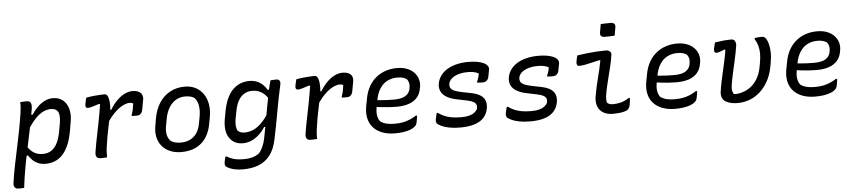

<svg xmlns="http://www.w3.org/2000/svg" viewBox="-50 -1102 7301 1639"><g transform="rotate(-5 3600.0 -282.0)"><path d="M131 -533Q141 -534 150.5 -534.5Q160 -535 170 -535.5Q180 -536 190 -536Q203 -536 212 -529.5Q221 -523 224.5 -509Q228 -495 225 -471Q211 -384 193.5 -300.5Q176 -217 158.5 -135Q141 -53 126 30Q111 113 101 199Q93 199 84.5 199.5Q76 200 67.5 200Q59 200 50 200Q37 200 28 193.5Q19 187 15 175.5Q11 164 14 149Q25 73 39.5 0.5Q54 -72 69.5 -143.5Q85 -215 99 -287.5Q113 -360 125 -436Q129 -464 131 -488Q133 -512 131 -533ZM411 -543Q463 -543 497 -515Q531 -487 544 -438.5Q557 -390 546 -329L532 -248Q520 -181 499 -132.5Q478 -84 448.5 -52Q419 -20 382 -5Q345 10 302 10Q267 10 239.5 -1.5Q212 -13 192 -32Q172 -51 158 -74L129 -71L149 -159Q178 -115 209.5 -95.5Q241 -76 287 -76Q327 -76 357 -95Q387 -114 407.5 -152.5Q428 -191 439 -249L452 -321Q458 -354 457 -379Q456 -404 448 -422Q438 -438 422.5 -445Q407 -452 386 -452Q353 -452 319 -435.5Q285 -419 250 -381.5Q215 -344 176 -281L204 -420L227 -417Q251 -454 280 -482.5Q309 -511 342.5 -527Q376 -543 411 -543Z M696 -522Q710 -525 726 -527.5Q742 -530 760 -531.5Q778 -533 795 -534.5Q812 -536 828.5 -536.5Q845 -537 858 -537Q867 -537 874 -528.5Q881 -520 885.5 -505Q890 -490 892 -471Q894 -452 893.5 -431Q893 -410 889 -390Q883 -354 876 -318.5Q869 -283 861.5 -247.5Q854 -212 847.5 -176Q841 -140 836 -102Q831 -71 829.5 -47Q828 -23 829 1Q815 2 800.5 2.5Q786 3 771 3Q758 3 748.5 -2.5Q739 -8 735 -20Q731 -32 734 -52Q740 -90 747.5 -129.5Q755 -169 763.5 -210Q772 -251 780 -292.5Q788 -334 795.5 -375.5Q803 -417 809 -457L798 -459Q776 -452 759 -446.5Q742 -441 728 -437.5Q714 -434 701 -434Q694 -434 689.5 -438Q685 -442 683.5 -449.5Q682 -457 684 -468Q687 -482 689.5 -495Q692 -508 696 -522ZM1094 -544Q1119 -544 1136.5 -537.5Q1154 -531 1163 -522Q1170 -515 1173.5 -507Q1177 -499 1178.5 -491.5Q1180 -484 1180 -477Q1180 -470 1179 -466L1164 -383Q1163 -375 1160 -366Q1157 -357 1151 -349Q1145 -341 1136.5 -336.5Q1128 -332 1115 -332Q1103 -332 1091.5 -332Q1080 -332 1069 -333L1070 -343Q1079 -367 1083.5 -390Q1088 -413 1091 -438Q1085 -442 1078 -444Q1071 -446 1061 -446Q1035 -446 1000.5 -428.5Q966 -411 928 -373Q890 -335 851 -273L869 -404L900 -401Q927 -446 959 -478Q991 -510 1025.5 -527Q1060 -544 1094 -544Z M1542 -543Q1593 -543 1633 -522.5Q1673 -502 1699 -465Q1725 -428 1734 -379Q1743 -330 1734 -273L1723 -213Q1711 -141 1677.5 -91Q1644 -41 1591 -15Q1538 11 1466 11Q1411 11 1369 -7Q1327 -25 1300 -57.5Q1273 -90 1263 -134.5Q1253 -179 1263 -232L1273 -292Q1287 -371 1323.5 -427Q1360 -483 1416 -513Q1472 -543 1542 -543ZM1538 -459Q1493 -459 1458 -438Q1423 -417 1399 -378Q1375 -339 1365 -284L1354 -225Q1346 -186 1352 -151Q1358 -116 1382 -92Q1399 -81 1419.5 -75.5Q1440 -70 1465 -70Q1514 -70 1549 -88Q1584 -106 1605.5 -139Q1627 -172 1635 -217L1646 -276Q1655 -326 1649 -368Q1643 -410 1618 -438Q1604 -448 1584.5 -453.5Q1565 -459 1538 -459Z M2095 -543Q2131 -543 2159 -531.5Q2187 -520 2208.5 -500Q2230 -480 2245 -454H2272L2254 -369Q2225 -416 2190.5 -436.5Q2156 -457 2112 -457Q2074 -457 2044 -439.5Q2014 -422 1993.5 -386.5Q1973 -351 1963 -296L1951 -235Q1945 -201 1946.5 -175.5Q1948 -150 1957 -131Q1968 -119 1983.5 -113.5Q1999 -108 2018 -108Q2054 -108 2090 -123Q2126 -138 2162.5 -174Q2199 -210 2237 -272L2215 -140L2187 -141Q2165 -105 2134.5 -77Q2104 -49 2069 -33.5Q2034 -18 1995 -18Q1955 -18 1925.5 -34Q1896 -50 1878 -78.5Q1860 -107 1855 -145.5Q1850 -184 1857 -229L1870 -301Q1882 -365 1903 -411Q1924 -457 1953.5 -486Q1983 -515 2019 -529Q2055 -543 2095 -543ZM2276 -533Q2289 -534 2302 -534.5Q2315 -535 2328 -535Q2340 -535 2347 -529.5Q2354 -524 2357 -513.5Q2360 -503 2356 -488Q2342 -426 2330.5 -367.5Q2319 -309 2309 -252Q2299 -195 2288 -137.5Q2277 -80 2264 -20Q2247 58 2209 107.5Q2171 157 2112.5 180.5Q2054 204 1978 204Q1939 204 1909 198Q1879 192 1859 182.5Q1839 173 1831 165Q1826 158 1824.5 150Q1823 142 1825 131Q1827 118 1829.5 106.5Q1832 95 1836 82H1846Q1867 95 1888.5 103Q1910 111 1935.5 114.5Q1961 118 1993 118Q2032 118 2064.5 109Q2097 100 2123 80Q2137 64 2146.5 46.5Q2156 29 2164 8Q2172 -13 2178 -40Q2191 -105 2202 -165.5Q2213 -226 2224 -288.5Q2235 -351 2249 -421Q2253 -440 2257 -459Q2261 -478 2266 -496.5Q2271 -515 2276 -533Z M2496 -522Q2510 -525 2526 -527.5Q2542 -530 2560 -531.5Q2578 -533 2595 -534.5Q2612 -536 2628.5 -536.5Q2645 -537 2658 -537Q2667 -537 2674 -528.5Q2681 -520 2685.5 -505Q2690 -490 2692 -471Q2694 -452 2693.5 -431Q2693 -410 2689 -390Q2683 -354 2676 -318.5Q2669 -283 2661.5 -247.5Q2654 -212 2647.5 -176Q2641 -140 2636 -102Q2631 -71 2629.5 -47Q2628 -23 2629 1Q2615 2 2600.5 2.5Q2586 3 2571 3Q2558 3 2548.5 -2.5Q2539 -8 2535 -20Q2531 -32 2534 -52Q2540 -90 2547.5 -129.5Q2555 -169 2563.5 -210Q2572 -251 2580 -292.5Q2588 -334 2595.5 -375.5Q2603 -417 2609 -457L2598 -459Q2576 -452 2559 -446.5Q2542 -441 2528 -437.5Q2514 -434 2501 -434Q2494 -434 2489.5 -438Q2485 -442 2483.5 -449.5Q2482 -457 2484 -468Q2487 -482 2489.5 -495Q2492 -508 2496 -522ZM2894 -544Q2919 -544 2936.5 -537.5Q2954 -531 2963 -522Q2970 -515 2973.5 -507Q2977 -499 2978.5 -491.5Q2980 -484 2980 -477Q2980 -470 2979 -466L2964 -383Q2963 -375 2960 -366Q2957 -357 2951 -349Q2945 -341 2936.5 -336.5Q2928 -332 2915 -332Q2903 -332 2891.5 -332Q2880 -332 2869 -333L2870 -343Q2879 -367 2883.5 -390Q2888 -413 2891 -438Q2885 -442 2878 -444Q2871 -446 2861 -446Q2835 -446 2800.5 -428.5Q2766 -411 2728 -373Q2690 -335 2651 -273L2669 -404L2700 -401Q2727 -446 2759 -478Q2791 -510 2825.5 -527Q2860 -544 2894 -544Z M3360 -543Q3410 -543 3447 -528Q3484 -513 3507.5 -487.5Q3531 -462 3540 -429Q3549 -396 3542 -361L3540 -351Q3532 -306 3505.5 -275.5Q3479 -245 3435 -229.5Q3391 -214 3328 -214Q3299 -214 3268.5 -216Q3238 -218 3209 -221Q3180 -224 3154 -228L3121 -224L3132 -289Q3162 -285 3191 -282.5Q3220 -280 3249.5 -278.5Q3279 -277 3312 -277Q3378 -277 3411.5 -298.5Q3445 -320 3452 -360Q3457 -388 3452.5 -408Q3448 -428 3435 -442Q3420 -452 3401 -457Q3382 -462 3355 -462Q3309 -462 3271 -443Q3233 -424 3206.5 -383.5Q3180 -343 3169 -281L3158 -221Q3151 -185 3156 -154Q3161 -123 3178 -102Q3200 -86 3229.5 -78.5Q3259 -71 3299 -71Q3340 -71 3371 -77Q3402 -83 3429 -94.5Q3456 -106 3485 -124H3496Q3495 -111 3493 -98Q3491 -85 3488 -72Q3486 -59 3481.5 -49.5Q3477 -40 3469 -33Q3455 -20 3431 -10Q3407 0 3373 5.5Q3339 11 3297 11Q3236 11 3189 -6.5Q3142 -24 3112 -56.5Q3082 -89 3071 -135Q3060 -181 3070 -239L3081 -297Q3092 -362 3118.5 -408.5Q3145 -455 3182.5 -484.5Q3220 -514 3265 -528.5Q3310 -543 3360 -543Z M3971 -542Q4013 -542 4044.5 -536.5Q4076 -531 4097 -522Q4118 -513 4127 -503Q4137 -494 4141 -482.5Q4145 -471 4142 -459L4131 -401Q4127 -380 4113.5 -368.5Q4100 -357 4081 -357Q4068 -357 4056 -357.5Q4044 -358 4031 -359L4032 -367Q4039 -383 4044.5 -400.5Q4050 -418 4052 -436Q4035 -446 4012 -451Q3989 -456 3958 -456Q3924 -456 3895.5 -449.5Q3867 -443 3845.5 -432Q3824 -421 3811 -405.5Q3798 -390 3794 -372Q3791 -354 3796.5 -339.5Q3802 -325 3822 -313.5Q3842 -302 3883 -293L3972 -275Q4023 -265 4052.5 -245.5Q4082 -226 4091.5 -197.5Q4101 -169 4095 -133Q4086 -85 4056 -53Q4026 -21 3975.5 -5.5Q3925 10 3855 10Q3802 10 3761.5 2Q3721 -6 3696 -18Q3671 -30 3660 -40Q3655 -46 3652.5 -55.5Q3650 -65 3653 -79Q3656 -95 3659 -107.5Q3662 -120 3665 -131H3675Q3700 -113 3728 -101Q3756 -89 3790.5 -83Q3825 -77 3872 -77Q3912 -77 3939.5 -84.5Q3967 -92 3985 -106Q4003 -120 4011 -138Q4015 -159 4009.5 -173Q4004 -187 3985.5 -197.5Q3967 -208 3931 -215L3839 -234Q3785 -246 3753 -267.5Q3721 -289 3710 -318Q3699 -347 3705 -381Q3712 -419 3734.5 -449Q3757 -479 3791.5 -499.5Q3826 -520 3871.5 -531Q3917 -542 3971 -542Z M4571 -542Q4613 -542 4644.5 -536.5Q4676 -531 4697 -522Q4718 -513 4727 -503Q4737 -494 4741 -482.5Q4745 -471 4742 -459L4731 -401Q4727 -380 4713.5 -368.5Q4700 -357 4681 -357Q4668 -357 4656 -357.5Q4644 -358 4631 -359L4632 -367Q4639 -383 4644.5 -400.5Q4650 -418 4652 -436Q4635 -446 4612 -451Q4589 -456 4558 -456Q4524 -456 4495.5 -449.5Q4467 -443 4445.5 -432Q4424 -421 4411 -405.5Q4398 -390 4394 -372Q4391 -354 4396.5 -339.5Q4402 -325 4422 -313.5Q4442 -302 4483 -293L4572 -275Q4623 -265 4652.5 -245.5Q4682 -226 4691.5 -197.5Q4701 -169 4695 -133Q4686 -85 4656 -53Q4626 -21 4575.5 -5.5Q4525 10 4455 10Q4402 10 4361.5 2Q4321 -6 4296 -18Q4271 -30 4260 -40Q4255 -46 4252.5 -55.5Q4250 -65 4253 -79Q4256 -95 4259 -107.5Q4262 -120 4265 -131H4275Q4300 -113 4328 -101Q4356 -89 4390.5 -83Q4425 -77 4472 -77Q4512 -77 4539.5 -84.5Q4567 -92 4585 -106Q4603 -120 4611 -138Q4615 -159 4609.5 -173Q4604 -187 4585.5 -197.5Q4567 -208 4531 -215L4439 -234Q4385 -246 4353 -267.5Q4321 -289 4310 -318Q4299 -347 4305 -381Q4312 -419 4334.5 -449Q4357 -479 4391.5 -499.5Q4426 -520 4471.5 -531Q4517 -542 4571 -542Z M4904 -516Q4946 -523 4988 -527.5Q5030 -532 5071 -534.5Q5112 -537 5150 -537Q5164 -537 5174 -532Q5184 -527 5190 -518Q5196 -509 5194 -497Q5188 -454 5178 -411.5Q5168 -369 5157 -326Q5146 -283 5136 -240.5Q5126 -198 5119 -155Q5116 -133 5116.5 -118.5Q5117 -104 5122 -91Q5131 -83 5142.5 -79Q5154 -75 5172 -75Q5208 -75 5242 -84.5Q5276 -94 5308 -116H5319Q5318 -102 5316.5 -87Q5315 -72 5312 -56Q5309 -41 5303 -30.5Q5297 -20 5287 -14Q5278 -8 5259 -3Q5240 2 5215.5 4.5Q5191 7 5166 7Q5126 7 5098 -4.5Q5070 -16 5052.5 -37.5Q5035 -59 5029 -88Q5023 -117 5028 -150Q5035 -192 5043.5 -230.5Q5052 -269 5061.5 -306Q5071 -343 5080 -380.5Q5089 -418 5096 -458L5085 -459Q5051 -452 5020 -444Q4989 -436 4961 -431Q4933 -426 4909 -426Q4899 -426 4894 -436Q4889 -446 4892 -464Q4894 -477 4897 -490.5Q4900 -504 4904 -516ZM5126 -765Q5136 -766 5146.5 -766.5Q5157 -767 5168 -767Q5179 -767 5190 -767.5Q5201 -768 5211 -768Q5232 -768 5242 -757Q5252 -746 5248 -727L5236 -657Q5226 -656 5215.5 -655.5Q5205 -655 5194 -654.5Q5183 -654 5172.5 -654Q5162 -654 5151 -654Q5129 -654 5119.5 -664.5Q5110 -675 5114 -696Z M5760 -543Q5810 -543 5847 -528Q5884 -513 5907.5 -487.5Q5931 -462 5940 -429Q5949 -396 5942 -361L5940 -351Q5932 -306 5905.5 -275.5Q5879 -245 5835 -229.5Q5791 -214 5728 -214Q5699 -214 5668.5 -216Q5638 -218 5609 -221Q5580 -224 5554 -228L5521 -224L5532 -289Q5562 -285 5591 -282.5Q5620 -280 5649.5 -278.5Q5679 -277 5712 -277Q5778 -277 5811.5 -298.5Q5845 -320 5852 -360Q5857 -388 5852.5 -408Q5848 -428 5835 -442Q5820 -452 5801 -457Q5782 -462 5755 -462Q5709 -462 5671 -443Q5633 -424 5606.5 -383.5Q5580 -343 5569 -281L5558 -221Q5551 -185 5556 -154Q5561 -123 5578 -102Q5600 -86 5629.5 -78.5Q5659 -71 5699 -71Q5740 -71 5771 -77Q5802 -83 5829 -94.5Q5856 -106 5885 -124H5896Q5895 -111 5893 -98Q5891 -85 5888 -72Q5886 -59 5881.5 -49.5Q5877 -40 5869 -33Q5855 -20 5831 -10Q5807 0 5773 5.5Q5739 11 5697 11Q5636 11 5589 -6.5Q5542 -24 5512 -56.5Q5482 -89 5471 -135Q5460 -181 5470 -239L5481 -297Q5492 -362 5518.5 -408.5Q5545 -455 5582.5 -484.5Q5620 -514 5665 -528.5Q5710 -543 5760 -543Z M6084 -524Q6120 -530 6156 -533.5Q6192 -537 6227 -537Q6241 -537 6249 -529Q6257 -521 6260.5 -508.5Q6264 -496 6262 -482Q6253 -423 6240.5 -367.5Q6228 -312 6215.5 -257Q6203 -202 6194 -146Q6192 -130 6192 -117.5Q6192 -105 6195.5 -94.5Q6199 -84 6205 -72Q6210 -71 6216 -70.5Q6222 -70 6231 -70Q6288 -76 6331.5 -102.5Q6375 -129 6404 -174Q6433 -219 6444 -279L6450 -311Q6459 -357 6459 -394Q6459 -431 6450.5 -462.5Q6442 -494 6424 -522L6425 -532Q6440 -535 6455 -536Q6470 -537 6485 -537Q6495 -537 6502 -534.5Q6509 -532 6515 -526Q6530 -509 6539.5 -476.5Q6549 -444 6550.5 -401.5Q6552 -359 6543 -311L6537 -278Q6524 -208 6494.5 -154.5Q6465 -101 6424 -64.5Q6383 -28 6334.5 -10Q6286 8 6234 8Q6189 8 6159 -2.5Q6129 -13 6116 -26Q6104 -38 6098.5 -55.5Q6093 -73 6095 -94Q6101 -140 6110.5 -184.5Q6120 -229 6130 -273Q6140 -317 6150 -362Q6160 -407 6167 -455L6157 -456Q6135 -447 6118.5 -441Q6102 -435 6087 -435Q6078 -435 6073 -443.5Q6068 -452 6071 -470Q6074 -482 6077 -496Q6080 -510 6084 -524Z M6960 -543Q7010 -543 7047 -528Q7084 -513 7107.5 -487.5Q7131 -462 7140 -429Q7149 -396 7142 -361L7140 -351Q7132 -306 7105.5 -275.5Q7079 -245 7035 -229.5Q6991 -214 6928 -214Q6899 -214 6868.5 -216Q6838 -218 6809 -221Q6780 -224 6754 -228L6721 -224L6732 -289Q6762 -285 6791 -282.5Q6820 -280 6849.5 -278.5Q6879 -277 6912 -277Q6978 -277 7011.5 -298.5Q7045 -320 7052 -360Q7057 -388 7052.5 -408Q7048 -428 7035 -442Q7020 -452 7001 -457Q6982 -462 6955 -462Q6909 -462 6871 -443Q6833 -424 6806.5 -383.5Q6780 -343 6769 -281L6758 -221Q6751 -185 6756 -154Q6761 -123 6778 -102Q6800 -86 6829.5 -78.5Q6859 -71 6899 -71Q6940 -71 6971 -77Q7002 -83 7029 -94.5Q7056 -106 7085 -124H7096Q7095 -111 7093 -98Q7091 -85 7088 -72Q7086 -59 7081.5 -49.5Q7077 -40 7069 -33Q7055 -20 7031 -10Q7007 0 6973 5.5Q6939 11 6897 11Q6836 11 6789 -6.5Q6742 -24 6712 -56.5Q6682 -89 6671 -135Q6660 -181 6670 -239L6681 -297Q6692 -362 6718.5 -408.5Q6745 -455 6782.5 -484.5Q6820 -514 6865 -528.5Q6910 -543 6960 -543Z"/></g></svg>

Font: Rec Mono Semicasual
Style: Italic
Weight: 400
Italic angle: -10°
Version: Version 1.085; ttfautohint (v1.8.4.7-5d5b)